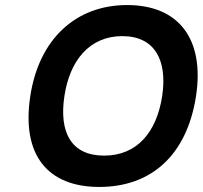

<svg xmlns="http://www.w3.org/2000/svg" viewBox="-20 -732 802 760"><path d="M100 -352C64 -118 169 8 373 8C579 8 720 -118 756 -352C790 -576 689 -712 483 -712C279 -712 134 -576 100 -352ZM235 -352C256 -492 334 -589 464 -589C594 -589 643 -492 622 -352C600 -208 522 -116 392 -116C262 -116 213 -208 235 -352Z"/></svg>

Font: Ampere
Style: ExtIta
Weight: 400
Version: Version 1